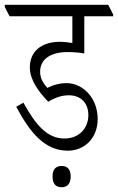

<svg xmlns="http://www.w3.org/2000/svg" viewBox="-48 -643 494 804"><path d="M236 -12C309 -12 361 -68 361 -144C361 -185 348 -223 323 -251C300 -277 268 -295 230 -295C204 -295 178 -289 150 -275C131 -297 120 -316 120 -343C120 -393 161 -425 235 -425C259 -425 283 -423 305 -419V-575H426V-582L405 -623H-28V-614L-8 -575H255V-463C237 -466 219 -468 204 -468C123 -468 77 -426 77 -361C77 -308 113 -260 154 -217C186 -236 212 -244 240 -244C291 -244 322 -211 322 -161C322 -107 284 -63 222 -63C151 -63 103 -117 50 -213L20 -196C80 -83 142 -12 236 -12ZM210 141C235 141 248 125 248 96C248 67 235 52 210 52C185 52 172 67 172 96C172 126 185 141 210 141Z"/></svg>

Font: Noto Serif Devanagari ExtraCondensed Light
Style: Regular
Weight: 300
Width: 2
Designer: Universal Thirst, Indian Type Foundry and the Monotype Design Team
Foundry: Monotype Imaging Inc.
Version: Version 2.004